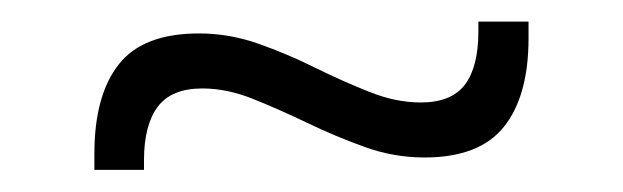

<svg xmlns="http://www.w3.org/2000/svg" viewBox="-20 -388 578 178"><path d="M373.5 -242Q345 -242 318 -251.8Q291 -261.5 265 -274Q239 -286.5 214.8 -296.2Q190.5 -306 167.5 -306Q139 -306 126.2 -289Q113.5 -272 113.5 -239.5V-230.5H67.5V-245.5Q67.5 -299.5 90 -328.2Q112.5 -357 164.5 -357Q192.5 -357 219.5 -347.5Q246.5 -338 272.2 -325.2Q298 -312.5 322.5 -302.8Q347 -293 370 -293Q398.5 -293 411 -309.5Q423.5 -326 423.5 -359V-368H470V-352.5Q470 -299 447.2 -270.5Q424.5 -242 373.5 -242Z"/></svg>

Font: Anek Tamil Medium Light
Style: Regular
Weight: 300
Version: Version 1.003